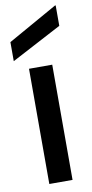

<svg xmlns="http://www.w3.org/2000/svg" viewBox="-97 -777 388 814"><g transform="rotate(-10 97.0 -370.5)"><path d="M47 0V-496H147V0ZM-11 -539V-621L202 -741H205V-653Z"/></g></svg>

Font: DM Sans 36pt Medium
Style: Regular
Weight: 500
Designer: Colophon Foundry, Jonny Pinhorn
Foundry: Colophon Foundry
Version: Version 4.004;gftools[0.9.30]